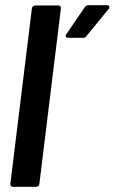

<svg xmlns="http://www.w3.org/2000/svg" viewBox="-20 -721 442 741"><path d="M243 -575H300C305 -575 309 -576 314 -582L399 -686C405 -694 402 -701 393 -701H323C317 -701 311 -699 307 -693L236 -589C230 -580 235 -575 243 -575ZM30 0H119C126 0 132 -5 132 -12L215 -688C216 -695 212 -700 205 -700H116C109 -700 104 -695 103 -688L20 -12C19 -5 23 0 30 0Z"/></svg>

Font: Barlow Condensed SemiBold
Style: Italic
Weight: 600
Width: 3
Italic angle: -7°
Designer: Jeremy Tribby
Foundry: Tribby Type
Version: Version 1.422;hotconv 1.0.109;makeotfexe 2.5.65596